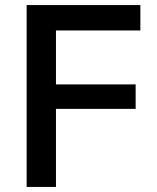

<svg xmlns="http://www.w3.org/2000/svg" viewBox="-20 -733 615 753"><path d="M84.5 0Q84.5 -59 84.5 -113.5Q84.5 -168 84.5 -234.5V-474.5Q84.5 -542.5 84.5 -598Q84.5 -653.5 84.5 -713H530.5V-613.5Q482 -613.5 426.5 -613.5Q371 -613.5 295.5 -613.5H151L199.5 -695Q199.5 -636 199.5 -580.2Q199.5 -524.5 199.5 -457V-234.5Q199.5 -168 199.5 -113.5Q199.5 -59 199.5 0ZM171 -306V-402H300.5Q368.5 -402 417.5 -402Q466.5 -402 512 -402V-306Q463.5 -306 414.8 -306Q366 -306 300 -306Z"/></svg>

Font: Commissioner Thin Medium
Style: Regular
Weight: 500
Version: Version 1.000